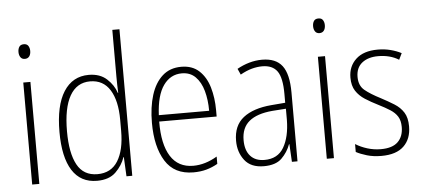

<svg xmlns="http://www.w3.org/2000/svg" viewBox="-51 -871 2186 992"><g transform="rotate(-5 1041.5 -375.0)"><path d="M99 -726Q115 -726 122 -715Q129 -704 129 -689Q129 -671 121 -660.5Q113 -650 98 -650Q83 -650 75.5 -661Q68 -672 68 -688Q68 -704 75 -715Q82 -726 99 -726ZM116 -529V0H79V-529Z M415 10Q330 10 286.5 -58.5Q243 -127 243 -258Q243 -395 289 -467Q335 -539 419 -539Q477 -539 512.5 -506.5Q548 -474 561 -433H563Q562 -456 561.5 -476.5Q561 -497 561 -517V-760H598V0H568L563 -100H561Q547 -58 512.5 -24Q478 10 415 10ZM420 -24Q491 -24 526 -80.5Q561 -137 561 -236V-294Q561 -393 526 -449Q491 -505 423 -505Q354 -505 318 -442Q282 -379 282 -258Q282 -145 315 -84.5Q348 -24 420 -24Z M899 -539Q956 -539 991.5 -506Q1027 -473 1043 -418.5Q1059 -364 1059 -300V-267H761Q760 -149 799.5 -86.5Q839 -24 917 -24Q979 -24 1041 -61V-23Q1013 -7 982.5 1.5Q952 10 915 10Q816 10 769.5 -64.5Q723 -139 723 -263Q723 -345 742.5 -407Q762 -469 801 -504Q840 -539 899 -539ZM899 -505Q840 -505 803.5 -454Q767 -403 762 -300H1023Q1023 -357 1010 -403.5Q997 -450 969.5 -477.5Q942 -505 899 -505Z M1318 -539Q1389 -539 1422 -496Q1455 -453 1455 -357V0H1426L1421 -92H1419Q1404 -51 1373 -20.5Q1342 10 1280 10Q1213 10 1180.5 -32Q1148 -74 1148 -133Q1148 -212 1199.5 -252.5Q1251 -293 1345 -301L1418 -307V-353Q1418 -437 1393.5 -471Q1369 -505 1316 -505Q1290 -505 1262 -497.5Q1234 -490 1202 -472L1188 -503Q1218 -520 1251 -529.5Q1284 -539 1318 -539ZM1348 -271Q1268 -264 1227.5 -230.5Q1187 -197 1187 -133Q1187 -80 1213 -51Q1239 -22 1286 -22Q1355 -22 1386.5 -76Q1418 -130 1419 -218V-276Z M1627 -726Q1643 -726 1650 -715Q1657 -704 1657 -689Q1657 -671 1649 -660.5Q1641 -650 1626 -650Q1611 -650 1603.5 -661Q1596 -672 1596 -688Q1596 -704 1603 -715Q1610 -726 1627 -726ZM1644 -529V0H1607V-529Z M2045 -130Q2045 -65 2006 -27.5Q1967 10 1890 10Q1848 10 1814.5 0Q1781 -10 1759 -22V-63Q1786 -46 1820 -35.5Q1854 -25 1890 -25Q1950 -25 1978.5 -53Q2007 -81 2007 -130Q2007 -163 1994 -184Q1981 -205 1956 -221Q1931 -237 1897 -254Q1859 -273 1829.5 -292Q1800 -311 1782.5 -338Q1765 -365 1765 -407Q1765 -465 1804.5 -502Q1844 -539 1918 -539Q1953 -539 1984 -531Q2015 -523 2040 -510L2024 -477Q1979 -505 1917 -505Q1865 -505 1833.5 -480Q1802 -455 1802 -407Q1802 -362 1831 -338Q1860 -314 1913 -287Q1949 -268 1979.5 -249Q2010 -230 2027.5 -202.5Q2045 -175 2045 -130Z"/></g></svg>

Font: Noto Sans Arabic Cond ExtLt
Style: Regular
Weight: 200
Width: 3
Designer: Monotype Design Team, Nadine Chahine, Nizar Qandah and Khaled Hosny
Foundry: Monotype Imaging Inc.
Version: Version 2.012; ttfautohint (v1.8.4.7-5d5b)